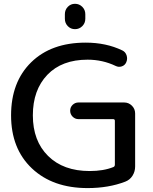

<svg xmlns="http://www.w3.org/2000/svg" viewBox="-20 -960 788 990"><path d="M314.5 -886.7Q314.5 -909.2 329.6 -924.8Q344.7 -940.4 366.7 -940.4Q388.7 -940.4 404.3 -924.8Q419.9 -909.2 419.9 -886.7V-863.3Q419.9 -840.8 404.3 -825.2Q388.7 -809.6 366.7 -809.6Q344.7 -809.6 329.6 -825.2Q314.5 -840.8 314.5 -863.3ZM431.6 9.8Q252 9.8 144.5 -91.8Q37.1 -193.4 37.1 -365.2Q37.1 -537.1 140.6 -638.7Q244.1 -740.2 421.9 -740.2Q527.3 -740.2 610.4 -700.2Q627 -692.4 632.8 -674.3Q638.7 -656.2 630.9 -638.7Q624 -623 607.9 -617.7Q591.8 -612.3 576.2 -620.1Q508.8 -652.3 431.6 -652.3Q298.8 -652.3 224.1 -574.2Q149.4 -496.1 149.4 -365.2Q149.4 -233.4 228 -155.8Q306.6 -78.1 442.4 -78.1Q513.7 -78.1 564.5 -98.6Q572.3 -101.6 572.3 -111.3V-336.9Q572.3 -345.7 563.5 -345.7H384.8Q367.2 -345.7 354.5 -358.4Q341.8 -371.1 341.8 -389.2Q341.8 -407.2 354.5 -419.4Q367.2 -431.6 384.8 -431.6H620.1Q643.6 -431.6 660.2 -415Q676.8 -398.4 676.8 -375V-101.6Q676.8 -75.2 663.1 -53.7Q649.4 -32.2 626 -23.4Q540 9.8 431.6 9.8Z"/></svg>

Font: Rounded Mgen+ 2p medium
Style: Regular
Weight: 500
Designer: [Source Han Sans]
Ryoko NISHIZUKA  (kana & ideographs); Paul D. Hunt (Latin, Greek & Cyrillic); Wenlong ZHANG  (bopomofo
Version: Version 1.059.20150602